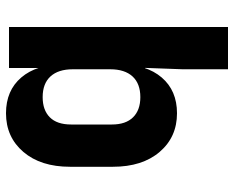

<svg xmlns="http://www.w3.org/2000/svg" viewBox="-90 -510 780 640"><g transform="rotate(-90 300.0 -190.0)"><path d="M389.1 180V28.5L393.7 -96.5H360.9L405.3 -180.4Q405.3 -92 361.7 -41Q318.2 10 242.5 10Q162.9 10 113.5 -48Q64.1 -105.9 64.1 -203.5V-346.7Q64.1 -444.2 113.6 -502.1Q163.1 -560 242.5 -560Q318.2 -560 361.7 -509.1Q405.3 -458.1 405.3 -369.6L360.9 -436.5H393.4V-550H530.1V180ZM296.3 -112.2Q341.3 -112.2 365.2 -138.2Q389.1 -164.3 389.1 -212.7V-337.3Q389.1 -385.7 365.2 -411.8Q341.3 -437.8 296.3 -437.8Q252.9 -437.8 229 -413.9Q205 -390 205 -343V-207Q205 -160.8 229 -136.5Q252.9 -112.2 296.3 -112.2Z"/></g></svg>

Font: JetBrains Mono
Style: Regular
Weight: 400
Monospace: yes
Designer: Philipp Nurullin, Konstantin Bulenkov
Foundry: JetBrains
Version: Version 2.305